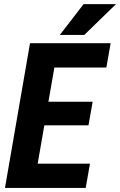

<svg xmlns="http://www.w3.org/2000/svg" viewBox="-20 -923 590 943"><path d="M414.6 -307.6H197.8L165 -119.1H421.9L400.9 0H4.4L127.4 -710.9H523.4L502.4 -591.3H247.1L217.8 -423.3H435.1ZM390.6 -902.8H549.8L394 -751.5H273.9Z"/></svg>

Font: TypoPRO Roboto
Style: Bold Italic
Weight: 700
Italic angle: -12°
Designer: Google
Version: Version 2.136; 2016